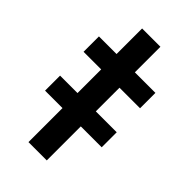

<svg xmlns="http://www.w3.org/2000/svg" viewBox="-206 -722 786 786"><g transform="rotate(45 187.0 -329.0)"><path d="M125 0V-197H24V-284H125V-421H23V-510H125V-658H231V-510H350V-421H231V-284H352V-197H231V0Z"/></g></svg>

Font: Saira Medium
Style: Regular
Weight: 500
Designer: Hector Gatti with collaboration of the Omnibus-Type team
Foundry: Omnibus-Type
Version: Version 1.100; ttfautohint (v1.8.3)